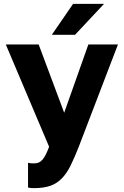

<svg xmlns="http://www.w3.org/2000/svg" viewBox="-20 -760 640 993"><path d="M155 213Q147 213 140 212.5Q133 212 125 210V82Q133 84 140 84.5Q147 85 155 85Q170 85 180.5 80.5Q191 76 200 65.5Q209 55 217 39Q225 23 234 -1L10 -530H180L312 -177L437 -530H590L387 0Q365 56 345 96.5Q325 137 299.5 163Q274 189 240 201Q206 213 155 213ZM248 -580 358 -740H518L368 -580Z"/></svg>

Font: Golos Text VF
Style: Regular
Weight: 400
Designer: A.Korolkova, Vitaly Kuzmin
Foundry: ParaType Ltd
Version: Version 2.003